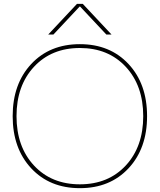

<svg xmlns="http://www.w3.org/2000/svg" viewBox="-20 -970 832 1000"><path d="M561 -790H534L397 -936H395L258 -790H231L381 -950H411ZM649.5 -93.5Q553 10 396 10Q239 10 142.5 -93.5Q46 -197 46 -365Q46 -533 142.5 -636.5Q239 -740 396 -740Q553 -740 649.5 -636.5Q746 -533 746 -365Q746 -197 649.5 -93.5ZM157 -108Q248 -10 396 -10Q544 -10 635 -108Q726 -206 726 -365Q726 -524 635 -622Q544 -720 396 -720Q248 -720 157 -622Q66 -524 66 -365Q66 -206 157 -108Z"/></svg>

Font: M PLUS 1p Thin
Style: Regular
Weight: 250
Version: Version 1.062